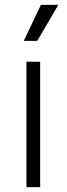

<svg xmlns="http://www.w3.org/2000/svg" viewBox="-20 -764 272 784"><path d="M88 0V-512H144V0ZM132 -597H77L147 -744H218Z"/></svg>

Font: Bricolage Grotesque 12pt ExtraLight
Style: Regular
Weight: 200
Designer: Mathieu Triay
Foundry: Atelier Triay
Version: Version 1.001; ttfautohint (v1.8.4.7-5d5b);gftools[0.9.33.de